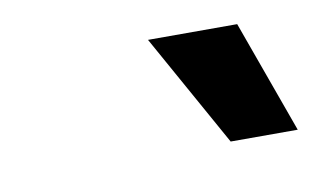

<svg xmlns="http://www.w3.org/2000/svg" viewBox="-34 -852 434 265"><g transform="rotate(-10 183.0 -719.0)"><path d="M272 -640 184 -798H309L366 -640Z"/></g></svg>

Font: Plus Jakarta Sans Medium
Style: Italic
Weight: 500
Italic angle: -8°
Designer: Gumpita Rahayu
Foundry: Tokotype
Version: Version 2.071; ttfautohint (v1.8.4.7-5d5b);gftools[0.9.29]